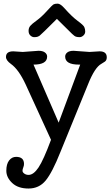

<svg xmlns="http://www.w3.org/2000/svg" viewBox="-20 -783 623 1066"><path d="M532.7 -498Q572.8 -498 572.8 -464.8Q572.8 -448.2 562.3 -440.9Q551.8 -433.6 543 -428.7Q506.3 -409.2 468.8 -314.9L315.4 61Q270 175.3 233.4 219.5Q196.8 263.7 138.4 263.7Q80.1 263.7 47.6 232.9Q15.1 202.1 15.1 165Q15.1 127.9 30.5 107.9Q45.9 87.9 69.3 87.9Q113.3 87.9 113.3 127.4Q113.3 137.2 109.1 147Q105 156.7 105 165.3Q105 173.8 115 180.9Q125 188 138.7 188Q166.5 188 194.1 146.5Q221.7 105 263.2 -6.8L122.1 -314.9Q83.5 -397.5 41 -427.7Q13.2 -447.8 13.2 -466.8Q13.2 -498 53.7 -498L106.4 -494.6L193.8 -501Q217.3 -501 229.5 -491.7Q241.7 -482.4 241.7 -468.8Q241.7 -424.3 166 -424.3L305.7 -102.1L425.3 -424.3H418Q341.8 -424.3 341.8 -468.8Q341.8 -482.4 353.5 -491.7Q365.2 -501 388.7 -501L477.1 -494.6ZM336.9 -738.3Q379.9 -689.9 411.6 -666.7Q443.4 -643.6 448.2 -632.3Q453.1 -621.1 453.1 -608.2Q453.1 -595.2 443.1 -585.9Q433.1 -576.7 422.1 -576.7Q411.1 -576.7 402.6 -579.1Q394 -581.5 379.9 -595.2L295.9 -678.2Q208 -590.3 200.4 -585.2Q192.9 -580.1 186.5 -578.4Q180.2 -576.7 169.4 -576.7Q158.7 -576.7 148.7 -585.9Q138.7 -595.2 138.7 -611.6Q138.7 -627.9 147.7 -638.9Q156.7 -649.9 183.8 -669.4Q210.9 -689 240.7 -722.2Q270.5 -755.4 278.1 -759Q285.6 -762.7 300.3 -762.7Q314.9 -762.7 336.9 -738.3Z"/></svg>

Font: Oldenburg
Style: Regular
Weight: 400
Designer: Nicole Fally
Foundry: Nicole Fally
Version: Version 1.001